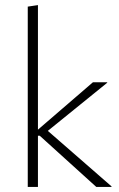

<svg xmlns="http://www.w3.org/2000/svg" viewBox="-20 -734 468 754"><path d="M358 0 136 -201H120V-217L345 -411H401V-409L148 -204L153 -233L418 -2V0ZM89 0V-708L129 -714V0Z"/></svg>

Font: Ysabeau Office ExtraLight
Style: Regular
Weight: 250
Designer: Christian Thalmann (Catharsis Fonts)
Version: Version 2.001;gftools[0.9.30]; featfreeze: tnum,lnum,ss02